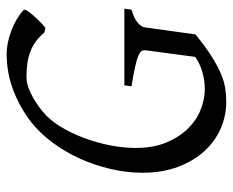

<svg xmlns="http://www.w3.org/2000/svg" viewBox="-80 -590 685 564"><g transform="rotate(-90 262.0 -307.5)"><path d="M516.1 -263.2Q489.7 -255.4 477.5 -244.9Q465.3 -234.4 463.9 -223.1L443.4 -75.2Q406.7 -45.4 378.4 -27.6Q350.1 -9.8 327.1 -0.2Q304.2 9.3 284.4 12.2Q264.6 15.1 245.1 15.1Q204.6 15.1 167 -1.2Q129.4 -17.6 100.6 -49.1Q71.8 -80.6 54.4 -126.5Q37.1 -172.4 37.1 -231Q37.1 -277.3 48.1 -324.5Q59.1 -371.6 78.6 -414.8Q98.1 -458 125.5 -494.9Q152.8 -531.7 186 -558.1Q227.5 -590.3 278.3 -610.1Q329.1 -629.9 387.2 -629.9Q401.9 -629.9 418.9 -626.5Q436 -623 453.1 -616.7Q470.2 -610.4 486.3 -601.1Q502.4 -591.8 515.1 -580.1Q518.1 -577.6 512.7 -569.3Q507.3 -561 498.5 -551Q489.7 -541 479.7 -531.2Q469.7 -521.5 462.9 -516.1L449.2 -519Q436.5 -534.2 422.4 -544.4Q408.2 -554.7 391.8 -560.8Q375.5 -566.9 356.7 -569.3Q337.9 -571.8 315.9 -571.8Q297.4 -571.8 270.8 -559.1Q244.1 -546.4 217.8 -524.9Q192.9 -504.9 173.1 -472.7Q153.3 -440.4 139.2 -402.6Q125 -364.7 117.4 -325.4Q109.9 -286.1 109.9 -252Q109.9 -199.7 125.7 -161.4Q141.6 -123 166.5 -97.7Q191.4 -72.3 222.2 -60.1Q252.9 -47.9 283.2 -47.9Q309.6 -47.9 335 -55.7Q360.4 -63.5 377.4 -76.2L397 -223.1Q397.5 -228 395 -232.9Q392.6 -237.8 381.6 -242.7Q370.6 -247.6 349.1 -252.4Q327.6 -257.3 291 -263.2L293.9 -284.2H519Z"/></g></svg>

Font: Akkhara
Style: Italic
Weight: 400
Italic angle: -7°
Designer: J. Victor Gaultney
Version: Version 1.00 June 13, 2006, initial release